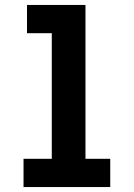

<svg xmlns="http://www.w3.org/2000/svg" viewBox="-20 -755 540 775"><path d="M75 0V-114H189V-621H89V-735H325V-114H425V0Z"/></svg>

Font: Iosevka Curly Slab Heavy
Style: Regular
Weight: 900
Monospace: yes
Designer: Belleve Invis
Foundry: Belleve Invis
Version: Version 22.1.2; ttfautohint (v1.8.4)